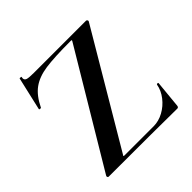

<svg xmlns="http://www.w3.org/2000/svg" viewBox="-172 -802 950 950"><g transform="rotate(-45 302.5 -327.0)"><path d="M406 -608Q292 -608 232.5 -599.5Q173 -591 135 -563.5Q97 -536 69 -478Q68 -477 65 -477Q56 -477 57 -481L97 -655Q97 -656 101 -656Q111 -656 109 -653Q108 -650 108 -645Q108 -633 119.5 -629Q131 -625 166 -625H531Q536 -625 538.5 -620Q541 -615 538 -612L192 -27Q188 -22 189 -20.5Q190 -19 196 -19H398Q434 -19 468 -37.5Q502 -56 526 -87Q550 -118 556 -153Q557 -156 562 -156Q567 -156 567 -153L553 -8Q553 -5 550.5 -1.5Q548 2 544 2Q395 0 65 0Q61 0 59 -4.5Q57 -9 60 -13L411 -600Q414 -605 413.5 -606.5Q413 -608 406 -608Z"/></g></svg>

Font: Cormorant Garamond
Style: Bold
Weight: 700
Designer: Christian Thalmann (Catharsis Fonts)
Foundry: Catharsis Fonts
Version: Version 4.000